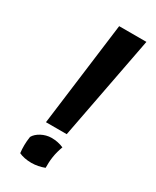

<svg xmlns="http://www.w3.org/2000/svg" viewBox="-129 -496 437 537"><g transform="rotate(30 89.5 -227.0)"><path d="M91 -454 48 -119H115L179 -454ZM30 -61C27 -42 27 -24 29 -8C39 -3 54 0 69 0C84 0 98 -3 111 -8C111 -18 111 -30 113 -43C115 -57 119 -70 123 -81C112 -86 98 -89 84 -89C61 -89 38 -76 30 -61Z"/></g></svg>

Font: Rabbid Highway Sign II Hop
Style: Obl
Weight: 400
Foundry: Cannot Into Space Fonts
Version: Version 0.277